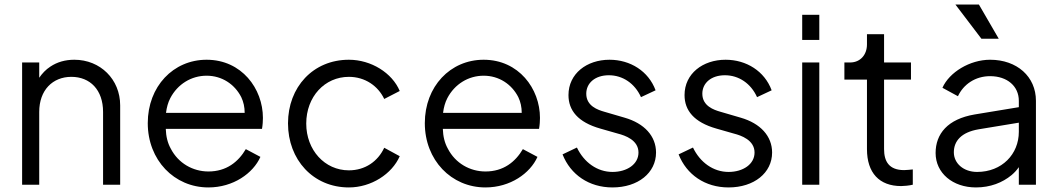

<svg xmlns="http://www.w3.org/2000/svg" viewBox="-20 -810 4640 842"><path d="M152 0V-319C152 -415 211 -473 293 -473C375 -473 432 -416 432 -319V0H507V-348C507 -462 420 -548 306 -548C266 -548 231 -538 201 -518C181 -505 165 -488 152 -469V-536H77V0Z M894 12C1003 12 1090 -50 1122 -122L1058 -156C1025 -100 973 -58 894 -58C826 -58 762 -94 729 -158C715 -183 708 -212 707 -245H1129C1132 -262 1133 -280 1133 -293C1133 -421 1040 -548 886 -548C740 -548 628 -431 628 -270C628 -108 744 12 894 12ZM708 -315C711 -339 717 -361 727 -380C759 -441 819 -478 886 -478C953 -478 1009 -441 1038 -384C1048 -363 1053 -340 1053 -315Z M1510 12C1608 12 1699 -47 1733 -125L1665 -162C1637 -102 1581 -63 1510 -63C1404 -63 1323 -152 1323 -268C1323 -386 1404 -473 1510 -473C1581 -473 1638 -433 1665 -376L1733 -411C1700 -490 1608 -548 1510 -548C1353 -548 1243 -428 1243 -269C1243 -110 1353 12 1510 12Z M2109 12C2218 12 2305 -50 2337 -122L2273 -156C2240 -100 2188 -58 2109 -58C2041 -58 1977 -94 1944 -158C1930 -183 1923 -212 1922 -245H2344C2347 -262 2348 -280 2348 -293C2348 -421 2255 -548 2101 -548C1955 -548 1843 -431 1843 -270C1843 -108 1959 12 2109 12ZM1923 -315C1926 -339 1932 -361 1942 -380C1974 -441 2034 -478 2101 -478C2168 -478 2224 -441 2253 -384C2263 -363 2268 -340 2268 -315Z M2666 12C2778 12 2857 -52 2857 -141C2857 -213 2806 -269 2719 -294L2630 -320C2602 -328 2551 -345 2551 -399C2551 -446 2590 -480 2650 -480C2711 -480 2764 -444 2791 -384L2855 -414C2824 -498 2744 -548 2653 -548C2553 -548 2473 -487 2473 -393C2473 -326 2514 -274 2613 -246L2690 -224C2721 -216 2780 -196 2780 -141C2780 -90 2730 -56 2666 -56C2599 -56 2541 -98 2510 -163L2447 -133C2482 -44 2563 12 2666 12Z M3175 12C3287 12 3366 -52 3366 -141C3366 -213 3315 -269 3228 -294L3139 -320C3111 -328 3060 -345 3060 -399C3060 -446 3099 -480 3159 -480C3220 -480 3273 -444 3300 -384L3364 -414C3333 -498 3253 -548 3162 -548C3062 -548 2982 -487 2982 -393C2982 -326 3023 -274 3122 -246L3199 -224C3230 -216 3289 -196 3289 -141C3289 -90 3239 -56 3175 -56C3108 -56 3050 -98 3019 -163L2956 -133C2991 -44 3072 12 3175 12Z M3573 -635V-745H3498V-635ZM3573 0V-536H3498V0Z M3932 6C3944 6 3967 4 3983 0V-67C3972 -66 3956 -64 3945 -64C3878 -64 3857 -103 3857 -156V-461H3975V-536H3857V-660H3782V-615C3782 -570 3753 -536 3708 -536H3683V-461H3782V-156C3782 -52 3836 6 3932 6Z M4360 -640 4273 -790H4170L4284 -640ZM4260 12C4323 12 4376 -9 4416 -42C4429 -53 4439 -64 4448 -77V0H4523V-368C4523 -474 4440 -548 4322 -548C4233 -548 4143 -493 4113 -425L4181 -388C4205 -440 4257 -476 4322 -476C4397 -476 4448 -432 4448 -368V-340L4254 -308C4136 -288 4083 -223 4083 -139C4083 -51 4158 12 4260 12ZM4448 -272V-232C4448 -134 4374 -56 4265 -56C4205 -56 4163 -94 4163 -142C4163 -191 4195 -230 4272 -243Z"/></svg>

Font: Plus Jakarta Sans
Style: Regular
Weight: 400
Designer: Gumpita Rahayu
Foundry: Tokotype
Version: Version 2.071;gftools[0.9.30]